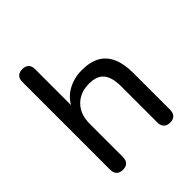

<svg xmlns="http://www.w3.org/2000/svg" viewBox="-199 -837 969 969"><g transform="rotate(-45 286.0 -352.5)"><path d="M118 7Q97 7 85 -5Q73 -17 73 -40V-666Q73 -689 85 -700.5Q97 -712 118 -712Q140 -712 152 -700.5Q164 -689 164 -666V-381H151Q172 -438 219.5 -467Q267 -496 328 -496Q387 -496 425 -474.5Q463 -453 482 -410Q501 -367 501 -302V-40Q501 -17 489.5 -5Q478 7 456 7Q434 7 422 -5Q410 -17 410 -40V-297Q410 -362 385 -392Q360 -422 305 -422Q241 -422 202.5 -382.5Q164 -343 164 -276V-40Q164 7 118 7Z"/></g></svg>

Font: Nunito Medium
Style: Regular
Weight: 500
Designer: Vernon Adams
Foundry: Vernon Adams
Version: Version 3.602